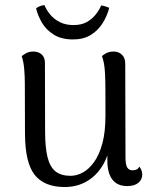

<svg xmlns="http://www.w3.org/2000/svg" viewBox="-20 -724 606 757"><path d="M428.2 -520.8Q447.7 -520.8 460.7 -508.3Q473.8 -495.9 473.8 -472.9L474.8 -103.4Q474.8 -75.4 481.5 -63.9Q488.3 -52.5 502.9 -52.5Q508.5 -52.5 516.5 -55Q524.5 -57.5 529.5 -67.2Q540.8 -52.1 540.8 -36Q540.8 -15.8 525.2 -3Q509.6 9.7 481.5 9.7Q443.1 9.7 423.2 -15.8Q403.2 -41.4 403.2 -92.4V-162.7L418.1 -180.8Q412.2 -120.3 387.8 -77Q363.3 -33.7 324.2 -10.2Q285 13.4 234.8 13.4Q155.4 13.4 117.2 -34Q79 -81.3 78.5 -197.3L77.9 -395.3Q77.9 -422.1 75.5 -451.3Q73.1 -480.5 65.5 -502.6Q73.5 -509.3 84.5 -515Q95.4 -520.8 111.6 -520.8Q131.6 -520.8 144.4 -509.3Q157.2 -497.8 157.2 -476.2L157.8 -206.9Q157.8 -143.6 167.3 -104.7Q176.8 -65.7 198.9 -48.2Q220.9 -30.8 258.2 -30.8Q282.2 -30.8 306.2 -43.7Q330.1 -56.5 350.6 -84.7Q371.1 -112.8 383.5 -158.2Q395.8 -203.5 395.8 -268.5Q395.8 -328.9 395.6 -367.8Q395.4 -406.8 394.2 -431.6Q393 -456.5 390.1 -472.5Q387.2 -488.5 382 -503.1Q387.8 -508.4 399.4 -514.6Q411 -520.8 428.2 -520.8ZM269.6 -625.2Q301 -625.2 322 -637Q343 -648.7 357.3 -666.8Q371.5 -684.8 379.2 -702.8Q387.2 -701.4 395 -699Q402.9 -696.6 410.8 -693.2Q402 -659.8 383.8 -631.4Q365.6 -603.1 337.2 -585.8Q308.8 -568.5 268.2 -568.5Q221.8 -568.5 191.7 -587.6Q161.5 -606.7 145.1 -635Q128.7 -663.4 122.3 -691.1Q130.6 -697.5 138.7 -700.2Q146.8 -702.9 155.2 -703.9Q163.5 -683.9 178.6 -665.8Q193.7 -647.7 216.5 -636.5Q239.2 -625.2 269.6 -625.2Z"/></svg>

Font: Arima Thin
Style: Regular
Weight: 100
Designer: Joana Correia and Natanael Gama
Foundry: NDISCOVER
Version: Version 1.101;gftools[0.9.23]